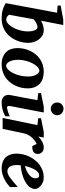

<svg xmlns="http://www.w3.org/2000/svg" viewBox="751 -1531 792 2334"><g transform="rotate(90 1147.0 -364.0)"><path d="M361.8 -307.1Q361.8 -338.4 356.9 -360.6Q352.1 -382.8 344.5 -397Q336.9 -411.1 327.9 -417.5Q318.8 -423.8 310.1 -423.8Q289.1 -423.8 263.4 -410.6Q237.8 -397.5 214.8 -377.9L159.2 -79.1Q167 -66.4 181.9 -55.2Q196.8 -43.9 220.2 -43.9Q236.8 -43.9 253.7 -54.9Q270.5 -65.9 286.1 -84.7Q301.8 -103.5 315.7 -128.9Q329.6 -154.3 339.8 -183.6Q350.1 -212.9 356 -244.4Q361.8 -275.9 361.8 -307.1ZM501 -311Q501 -281.2 494.6 -245.6Q488.3 -210 473.6 -174.1Q459 -138.2 435.8 -104.7Q412.6 -71.3 379.2 -45.2Q345.7 -19 301 -3.4Q256.3 12.2 199.2 12.2Q144.5 12.2 99.4 -1.2Q54.2 -14.6 18.1 -38.1L134.8 -661.1L46.9 -668.9V-705.1L215.8 -736.8H284.2L231.9 -467.8Q259.3 -481.9 287.8 -491Q316.4 -500 342.8 -500Q382.8 -500 412.6 -482.2Q442.4 -464.4 462.2 -437Q481.9 -409.7 491.5 -376Q501 -342.3 501 -311Z M910.2 -307.1Q910.2 -343.8 902.8 -370.1Q895.5 -396.5 885 -413.6Q874.5 -430.7 862.5 -438.7Q850.6 -446.8 841.3 -446.8Q826.2 -446.8 810.3 -436.8Q794.4 -426.8 779.5 -408.9Q764.6 -391.1 751.5 -366.5Q738.3 -341.8 728.3 -312.7Q718.3 -283.7 712.6 -251.2Q707 -218.8 707 -185.1Q707 -146.5 714.6 -119.4Q722.2 -92.3 733.2 -75.4Q744.1 -58.6 755.9 -50.8Q767.6 -43 776.4 -43Q802.7 -43 826.9 -66.9Q851.1 -90.8 869.6 -128.9Q888.2 -167 899.2 -213.9Q910.2 -260.7 910.2 -307.1ZM1054.2 -303.2Q1054.2 -263.7 1045.4 -225.1Q1036.6 -186.5 1019.5 -151.6Q1002.4 -116.7 977.5 -86.7Q952.6 -56.6 920.4 -34.7Q888.2 -12.7 848.9 -0.2Q809.6 12.2 764.2 12.2Q712.9 12.2 675.3 -2.4Q637.7 -17.1 613 -42.7Q588.4 -68.4 576.4 -103.8Q564.5 -139.2 564.5 -181.2Q564.5 -220.2 573 -259Q581.5 -297.9 597.9 -333.5Q614.3 -369.1 638.7 -399.4Q663.1 -429.7 695.1 -452.1Q727.1 -474.6 766.4 -487.3Q805.7 -500 852.1 -500Q897.9 -500 935.3 -487.5Q972.7 -475.1 999 -450.4Q1025.4 -425.8 1039.8 -388.9Q1054.2 -352.1 1054.2 -303.2Z M1393.6 -32.2Q1348.6 -7.8 1308.1 2.2Q1267.6 12.2 1224.6 12.2Q1197.3 12.2 1178.5 2.9Q1159.7 -6.3 1148.9 -21Q1138.2 -35.6 1134.8 -54Q1131.3 -72.3 1135.3 -90.8L1198.2 -422.9L1112.3 -432.1V-466.8L1277.3 -500H1347.7L1270.5 -99.1Q1268.6 -90.3 1268.1 -82Q1267.6 -73.7 1269.3 -67.4Q1271 -61 1275.9 -57.1Q1280.8 -53.2 1289.6 -53.2Q1293.5 -53.2 1304.9 -55.7Q1316.4 -58.1 1331.5 -62.5Q1346.7 -66.9 1363 -73.2Q1379.4 -79.6 1393.6 -86.9ZM1380.4 -663.1Q1380.4 -647 1374.3 -632.8Q1368.2 -618.7 1357.4 -607.9Q1346.7 -597.2 1332.5 -591.1Q1318.4 -585 1302.2 -585Q1286.1 -585 1272.2 -591.1Q1258.3 -597.2 1247.8 -607.9Q1237.3 -618.7 1231.4 -632.8Q1225.6 -647 1225.6 -663.1Q1225.6 -679.2 1231.4 -693.4Q1237.3 -707.5 1247.8 -717.8Q1258.3 -728 1272.2 -734.1Q1286.1 -740.2 1302.2 -740.2Q1318.4 -740.2 1332.5 -734.1Q1346.7 -728 1357.4 -717.8Q1368.2 -707.5 1374.3 -693.4Q1380.4 -679.2 1380.4 -663.1Z M1851.6 -429.2Q1851.6 -394.5 1829.6 -377.2Q1807.6 -359.9 1756.3 -359.9L1729.5 -414.1Q1706.1 -402.3 1684.8 -386Q1663.6 -369.6 1647 -350.1Q1630.4 -330.6 1618.7 -308.6Q1606.9 -286.6 1602.5 -264.2L1546.4 0H1413.6L1501.5 -422.9L1417.5 -432.1V-466.8L1583.5 -500H1652.3L1639.6 -433.1Q1652.8 -446.8 1668.7 -459Q1684.6 -471.2 1702.1 -480.5Q1719.7 -489.7 1738.3 -494.9Q1756.8 -500 1775.4 -500Q1794.9 -500 1809.3 -492.9Q1823.7 -485.8 1833 -475.3Q1842.3 -464.8 1846.9 -452.4Q1851.6 -439.9 1851.6 -429.2Z M2147.5 -396Q2147.5 -404.8 2146.2 -413.3Q2145 -421.9 2141.4 -428.7Q2137.7 -435.5 2130.6 -439.7Q2123.5 -443.8 2112.3 -443.8Q2088.9 -443.8 2070.6 -427.2Q2052.2 -410.6 2038.1 -385Q2023.9 -359.4 2013.7 -328.9Q2003.4 -298.3 1996.6 -271Q2022.5 -276.9 2049.3 -288.6Q2076.2 -300.3 2097.9 -316.7Q2119.6 -333 2133.5 -353Q2147.5 -373 2147.5 -396ZM2277.3 -395Q2277.3 -368.7 2265.4 -346.2Q2253.4 -323.7 2232.4 -305.2Q2211.4 -286.6 2183.3 -271.7Q2155.3 -256.8 2123.3 -246.1Q2091.3 -235.4 2056.9 -228.5Q2022.5 -221.7 1989.3 -219.2Q1988.3 -210 1987.3 -198.2Q1986.3 -186.5 1986.3 -178.2Q1986.3 -152.3 1990.2 -130.4Q1994.1 -108.4 2002.9 -92.3Q2011.7 -76.2 2026.1 -67.1Q2040.5 -58.1 2061.5 -58.1Q2077.6 -58.1 2094.2 -64.5Q2110.8 -70.8 2132.8 -85.7Q2154.8 -100.6 2184.1 -125Q2213.4 -149.4 2254.4 -185.1V-89.8Q2239.7 -75.7 2216.3 -57.9Q2192.9 -40 2163.1 -24.4Q2133.3 -8.8 2099.1 1.7Q2064.9 12.2 2028.3 12.2Q1995.6 12.2 1963.4 3.9Q1931.2 -4.4 1905.5 -25.4Q1879.9 -46.4 1863.8 -82.3Q1847.7 -118.2 1847.7 -173.8Q1847.7 -211.9 1857.2 -251Q1866.7 -290 1884.3 -326.2Q1901.9 -362.3 1927.2 -394Q1952.6 -425.8 1984.6 -449.2Q2016.6 -472.7 2054.7 -486.3Q2092.8 -500 2135.3 -500Q2171.9 -500 2198.7 -487.8Q2225.6 -475.6 2243.2 -458.7Q2260.7 -441.9 2269 -424.1Q2277.3 -406.2 2277.3 -395Z"/></g></svg>

Font: Charis SIL CyrE
Style: Bold Italic
Weight: 700
Italic angle: -11°
Foundry: SIL International
Version: Version 5.000